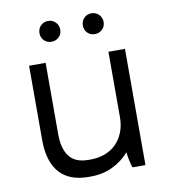

<svg xmlns="http://www.w3.org/2000/svg" viewBox="-80 -769 749 846"><g transform="rotate(-10 294.5 -346.0)"><path d="M250 8H257Q311 8 355 -12.5Q399 -33 431 -70Q433 -53 437 -33.5Q441 -14 446 0H504V-520H430V-227Q430 -190 418 -160Q406 -130 385 -109Q364 -88 334.5 -77Q305 -66 270 -66H262Q202 -66 175.5 -101Q149 -136 149 -200V-520H75V-187Q75 -92 118.5 -42Q162 8 250 8ZM385.2 -607Q405 -607 418.5 -620.2Q432 -633.4 432 -653.2Q432 -673 418.5 -686.5Q405 -700 385.2 -700Q365.4 -700 352.2 -686.5Q339 -673 339 -653.2Q339 -633.4 352.2 -620.2Q365.4 -607 385.2 -607ZM191.2 -607Q211 -607 224.5 -620.2Q238 -633.4 238 -653.2Q238 -673 224.5 -686.5Q211 -700 191.2 -700Q171.4 -700 158.2 -686.5Q145 -673 145 -653.2Q145 -633.4 158.2 -620.2Q171.4 -607 191.2 -607Z"/></g></svg>

Font: Fixel Variable
Style: Regular
Weight: 100
Width: 3
Designer: AlfaBravo + MacPaw
Foundry: Kyrylo Tkachov, Marchela Mozhyna, Serhii Makarenko, Maria Weinstein, Zakhar Kryvoshyya
Version: Version 1.211